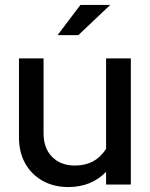

<svg xmlns="http://www.w3.org/2000/svg" viewBox="-20 -745 607 775"><path d="M255.6 10Q197.1 10 152.1 -15.2Q107.1 -40.5 81.8 -85.4Q56.6 -130.4 56.6 -189.6V-509.2H155.8V-206.7Q155.8 -146.7 190.4 -111.8Q225 -76.8 282.8 -76.8Q365 -76.8 408.2 -144.2V-509.2H508.1V0H408.2V-51.5Q348.9 10 255.6 10ZM212.4 -603.2 304.6 -725.1H424.9L296.2 -603.2Z"/></svg>

Font: Red Hat Display VF
Style: Regular
Weight: 300
Designer: Pentagram, MCKL
Foundry: Pentagram, MCKL
Version: Version 1.023